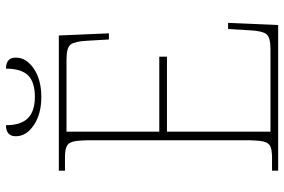

<svg xmlns="http://www.w3.org/2000/svg" viewBox="-170 -756 926 625"><g transform="rotate(-90 292.5 -443.0)"><path d="M50 0V-20H93Q118 -20 130 -26Q142 -32 145.5 -51Q149 -70 149 -108V-606Q149 -645 145.5 -663.5Q142 -682 130 -688Q118 -694 93 -694H50V-714H490L497 -551H477L473 -620Q471 -661 461 -675Q451 -689 412 -689H177V-387H421V-362H177V-25H446Q485 -25 495 -39Q505 -53 507 -94L511 -163H531L524 0ZM290 -771Q234 -771 198 -795.5Q162 -820 162 -854Q162 -886 198 -886Q198 -837 221 -814.5Q244 -792 290 -792Q339 -792 360.5 -814.5Q382 -837 382 -886Q418 -886 418 -854Q418 -820 382 -795.5Q346 -771 290 -771Z"/></g></svg>

Font: Noto Serif Thin
Style: Regular
Weight: 100
Designer: Monotype Design Team
Foundry: Monotype Imaging Inc.
Version: Version 2.015